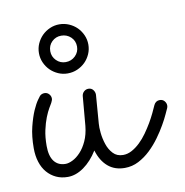

<svg xmlns="http://www.w3.org/2000/svg" viewBox="-57 -475 519 538"><g transform="rotate(-10 202.0 -206.0)"><path d="M180.7 -54.7Q163.6 -26.9 140.9 -10.7Q118.2 5.4 95.2 5.4Q76.7 5.4 62 -1.5Q47.4 -8.3 36.6 -20.8Q25.9 -33.2 20.3 -50.8Q14.6 -68.4 14.6 -90.3Q14.6 -124.5 21.2 -150.9Q27.8 -177.2 35.6 -195.1Q43.5 -212.9 50.3 -222.2Q57.1 -231.4 57.1 -231.4Q59.6 -234.4 63.2 -235.8Q66.9 -237.3 70.8 -237.3Q78.6 -237.3 83.7 -231.7Q88.9 -226.1 88.9 -218.8Q88.9 -215.8 87.6 -212.9Q86.4 -210 85 -207Q82.5 -202.6 77.1 -193.6Q71.8 -184.6 65.9 -169.9Q60.1 -155.3 55.7 -135.5Q51.3 -115.7 51.3 -90.3Q51.3 -61.5 62.7 -46.6Q74.2 -31.7 95.2 -31.7Q104 -31.7 115.5 -37.4Q127 -43 137.9 -54.7Q148.9 -66.4 157.2 -84.5Q165.5 -102.5 168 -127L175.3 -210.9Q176.3 -218.3 181.6 -223.1Q187 -228 194.3 -228Q202.6 -228 207.5 -221.9Q212.4 -215.8 212.4 -208L206.1 -127Q205.1 -116.7 206.8 -100.1Q208.5 -83.5 213.9 -67.4Q219.2 -51.3 230 -39.8Q240.7 -28.3 258.3 -28.3Q271 -28.3 283.2 -34.9Q295.4 -41.5 306.6 -52.2Q317.9 -63 327.4 -76.4Q336.9 -89.8 345 -103.5Q353 -117.2 358.9 -129.6Q364.7 -142.1 368.7 -150.9Q371.1 -156.2 375.5 -159.2Q379.9 -162.1 385.3 -162.1Q394 -162.1 398.9 -156.2Q403.8 -150.4 403.8 -143.6Q403.8 -139.6 402.3 -136.2Q400.4 -132.3 394.8 -119.9Q389.2 -107.4 380.1 -91.6Q371.1 -75.7 358.4 -58.1Q345.7 -40.5 330.1 -25.6Q314.5 -10.7 296.1 -1.2Q277.8 8.3 256.8 8.3Q228 8.3 209 -8.1Q189.9 -24.4 180.7 -54.7ZM215.8 -350.1Q215.8 -335.9 210.2 -323.2Q204.6 -310.5 195.1 -301Q185.5 -291.5 172.6 -285.9Q159.7 -280.3 145 -280.3Q130.9 -280.3 118.2 -285.9Q105.5 -291.5 95.9 -301Q86.4 -310.5 80.8 -323.2Q75.2 -335.9 75.2 -350.1Q75.2 -364.3 80.8 -377Q86.4 -389.6 95.9 -399.2Q105.5 -408.7 118.2 -414.3Q130.9 -419.9 145 -419.9Q159.7 -419.9 172.6 -414.3Q185.5 -408.7 195.1 -399.2Q204.6 -389.6 210.2 -377Q215.8 -364.3 215.8 -350.1ZM183.6 -350.1Q183.6 -366.2 172.4 -377Q161.1 -387.7 145 -387.7Q129.4 -387.7 118.4 -377Q107.4 -366.2 107.4 -350.1Q107.4 -334.5 118.4 -323.5Q129.4 -312.5 145 -312.5Q161.1 -312.5 172.4 -323.5Q183.6 -334.5 183.6 -350.1Z"/></g></svg>

Font: Sacramento
Style: Regular
Weight: 400
Designer: Astigmatic (AOETI)
Foundry: Astigmatic (AOETI)
Version: Version 1.000